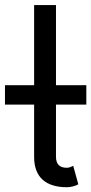

<svg xmlns="http://www.w3.org/2000/svg" viewBox="-20 -743 367 772"><path d="M327.1 -322.3V-400.4H0Q0 -389.2 0 -375.2Q0 -361.3 0 -347.4Q0 -333.5 0 -322.3ZM274.4 -76.2Q270 -73.7 262.5 -71Q254.9 -68.4 249 -68.4Q238.3 -68.4 230 -71Q221.7 -73.7 216.1 -79.3Q210.4 -85 207.8 -93.3Q205.1 -101.6 205.1 -112.3V-214.8V-282.2V-722.7H117.2V-282.2V-214.8V-112.3Q117.2 -81.1 126 -58.1Q134.8 -35.2 151.9 -20Q168.9 -4.9 193.4 2.4Q217.8 9.8 249 9.8Q260.7 9.8 273.9 6.3Q287.1 2.9 294.9 -2Z"/></svg>

Font: Giphurs
Style: Regular
Weight: 400
Version: Version 2.010